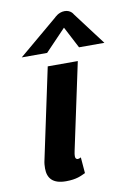

<svg xmlns="http://www.w3.org/2000/svg" viewBox="-84 -778 577 839"><g transform="rotate(-10 205.0 -358.5)"><path d="M247.5 -654.2 297.5 -558.3H410L300 -704.2C300 -704.2 290 -725 262.5 -725C235 -725 216.7 -704.2 216.7 -704.2L43.3 -558.3H155.8ZM281.7 -500H148.3L63.3 -100C60 -86.7 59.2 -74.2 59.2 -62.5C59.2 -19.2 81.7 8.3 140 8.3C187.5 8.3 207.5 -3.3 227.5 -12.5L221.7 -83.3C221.7 -83.3 211.7 -76.7 204.2 -79.2C199.2 -80.8 196.7 -85 196.7 -93.3C196.7 -98.3 197.5 -105.8 200 -116.7Z"/></g></svg>

Font: BoonHome
Style: Bold Oblique
Weight: 700
Italic angle: -12°
Designer: Sungsit Sawaiwan
Foundry: Sungsit Sawaiwan
Version: Version 0.2